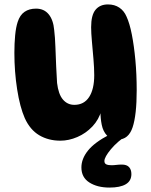

<svg xmlns="http://www.w3.org/2000/svg" viewBox="-20 -637 682 868"><path d="M513 -6Q481 -6 463.5 -24.5Q446 -43 440 -72.5Q434 -102 434 -135L439 -139Q427 -96 397.5 -65Q368 -34 329.5 -17.5Q291 -1 253 -1Q199 -1 157.5 -25.5Q116 -50 92 -103Q70 -153 57.5 -233Q45 -313 45 -398Q45 -441 48.5 -477.5Q52 -514 60 -538Q70 -569 91 -583.5Q112 -598 143 -598Q179 -598 200 -572.5Q221 -547 225 -501Q229 -469 230.5 -424.5Q232 -380 234 -336Q236 -292 238 -262Q244 -211 264.5 -187Q285 -163 316 -163Q360 -163 383 -198.5Q406 -234 406 -297Q406 -329 402.5 -370Q399 -411 395.5 -450Q392 -489 392 -514Q392 -569 412 -593Q432 -617 468 -617Q498 -617 519.5 -602.5Q541 -588 552 -562Q566 -532 576 -481Q586 -430 592 -365.5Q598 -301 598 -229Q598 -117 579.5 -61.5Q561 -6 513 -6ZM475 211Q420 211 384 188Q348 165 348 120Q348 81 377.5 44Q407 7 474 -28L560 -30Q511 2 481.5 37.5Q452 73 452 91Q452 102 460.5 106Q469 110 484 110Q494 110 506 108.5Q518 107 531 107Q553 107 563.5 118.5Q574 130 574 150Q574 181 548.5 196Q523 211 475 211Z"/></svg>

Font: DynaPuff Medium
Style: Regular
Weight: 500
Version: Version 2.000